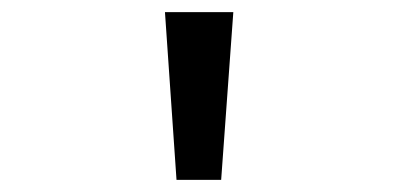

<svg xmlns="http://www.w3.org/2000/svg" viewBox="-20 -720 656 316"><path d="M270.5 -424 251.5 -700H364L344 -424Z"/></svg>

Font: Overpass Mono Medium
Style: Regular
Weight: 500
Monospace: yes
Designer: Delve Withrington, Dave Bailey
Foundry: Delve Fonts LLC
Version: Version 4.000